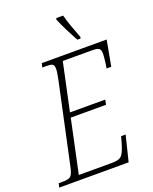

<svg xmlns="http://www.w3.org/2000/svg" viewBox="-187 -1023 889 1115"><g transform="rotate(-20 257.5 -465.5)"><path d="M374 -771H393L396 -780C376 -831 353 -893 344 -931H302L299 -923C321 -870 344 -826 374 -771ZM-19 0H410L449 -158H421L408 -112C386 -41 375 -30 311 -30H113L183 -359H401L407 -389H189L252 -684H428C478 -684 486 -676 486 -642C486 -625 480 -575 476 -556H505L534 -714H133L127 -689H144C190 -689 200 -686 200 -652C200 -641 196 -617 190 -587L85 -98C71 -30 61 -25 2 -25H-13Z"/></g></svg>

Font: Noto Serif Condensed ExtraLight
Style: Italic
Weight: 200
Width: 3
Italic angle: -12°
Designer: Monotype Design Team
Foundry: Monotype Imaging Inc.
Version: Version 2.013